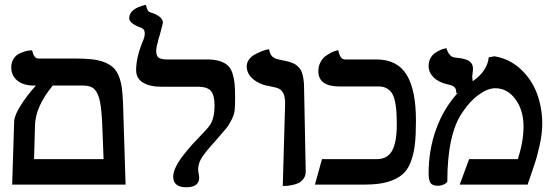

<svg xmlns="http://www.w3.org/2000/svg" viewBox="-20 -770 2310 801"><path d="M329.1 -413.1H200.2Q128.4 -326.7 126 -247.1L122.1 -106H412.1Q411.1 -127 409.7 -169.4Q408.2 -211.9 407.2 -232.9Q404.8 -306.6 397.5 -344Q390.1 -381.3 374.5 -397.2Q358.9 -413.1 329.1 -413.1ZM30.8 0 39.1 -264.2Q40.5 -290 67.6 -332.3Q94.7 -374.5 129.9 -413.1H121.1Q77.1 -413.1 52 -434.1Q26.9 -455.1 26.9 -488.8Q26.9 -508.8 35.9 -523.4Q44.9 -538.1 57.6 -544.7Q70.3 -551.3 83 -555.2Q95.7 -559.1 104.5 -559.6L113.8 -560.1Q121.6 -525.9 139.2 -525.9H293Q335 -525.9 364.5 -522.5Q394 -519 416.5 -510Q439 -501 452.6 -488Q466.3 -475.1 475.3 -453.1Q484.4 -431.2 488 -405Q491.7 -378.9 493.2 -340.8L503.9 0Z M631.8 -556.2Q631.8 -535.6 642.8 -528.8Q653.8 -522 674.8 -522H842.8Q874.5 -522 895.8 -515.4Q917 -508.8 929.9 -497.3Q942.9 -485.8 949.7 -464.6Q956.5 -443.4 958.7 -420.4Q960.9 -397.5 960.9 -360.8Q960.9 -327.6 959 -310.1Q957 -292.5 946.5 -271Q936 -249.5 922.9 -233.4Q909.7 -217.3 877.9 -181.2Q840.8 -140.6 823.7 -115Q806.6 -89.4 806.6 -64Q806.6 -56.2 809.1 -43.9Q811 -32.2 811 -28.8Q811 11.2 756.8 11.2Q702.6 11.2 702.6 -33.2Q702.6 -51.8 714.6 -75.9Q726.6 -100.1 748.3 -127Q770 -153.8 783.7 -168.9L817.9 -205.1Q843.8 -231.4 853 -244.1Q863.3 -257.8 869.1 -278.3Q875 -298.8 875 -332Q875 -371.1 860.8 -389.6Q846.7 -408.2 803.7 -408.2H652.8Q604 -408.2 575.9 -425.8Q547.9 -443.4 547.9 -478Q547.9 -529.8 574.7 -595.2Q584 -616.2 584 -629.9Q584 -649.9 566.9 -654.8Q519 -672.9 519 -693.8Q519 -734.4 588.9 -750Q593.8 -723.1 605 -719.2Q627.4 -712.9 643.6 -701.7Q659.7 -690.4 659.7 -674.8Q659.7 -672.4 650.6 -638.9Q641.6 -605.5 638.7 -597.2H639.6Q631.8 -574.7 631.8 -556.2Z M1159.7 5.9 1169.4 -335.9Q1169.9 -363.8 1162.8 -378.9Q1155.8 -394 1144.3 -399.7Q1132.8 -405.3 1110.4 -409.2Q1064.9 -416 1037.1 -439Q1009.3 -461.9 1009.3 -493.2Q1009.3 -508.8 1018.8 -521.7Q1028.3 -534.7 1042.2 -542.2Q1056.2 -549.8 1069.8 -555.4Q1083.5 -561 1093.3 -563L1102.5 -564.9Q1104.5 -552.2 1109.1 -543.5Q1113.8 -534.7 1121.1 -530.3Q1128.4 -525.9 1133.5 -524.2Q1138.7 -522.5 1146.5 -521Q1164.6 -517.6 1172.4 -515.6Q1181.6 -513.7 1194.1 -509.5Q1206.5 -505.4 1213.4 -500.5Q1220.2 -495.6 1228 -487.3Q1235.8 -479 1239.5 -468Q1243.2 -457 1245.8 -441.4Q1248.5 -425.8 1248.5 -405.8Q1249.5 -346.7 1252 -229.7Q1254.4 -112.8 1255.4 -55.2Q1255.9 -38.1 1247.1 -25.6Q1238.3 -13.2 1227.3 -7.3Q1216.3 -1.5 1200.2 1.7Q1184.1 4.9 1176.3 5.4Q1168.5 5.9 1159.7 5.9Z M1635.3 -249Q1635.3 -279.8 1634 -301Q1632.8 -322.3 1628.4 -344.2Q1624 -366.2 1616.2 -379.4Q1608.4 -392.6 1594.5 -400.9Q1580.6 -409.2 1561 -409.2H1397Q1308.1 -409.2 1308.1 -473.1Q1308.1 -493.2 1316.7 -509.8Q1325.2 -526.4 1337.4 -535.4Q1349.6 -544.4 1361.8 -550.5Q1374 -556.6 1382.8 -558.6L1391.1 -561Q1398.4 -522 1418.9 -522H1550.3Q1636.7 -522 1676 -458.7Q1715.3 -395.5 1715.3 -266.1Q1715.3 -207 1710.9 -168Q1706.5 -128.9 1693.6 -94.5Q1680.7 -60.1 1657.2 -40.8Q1633.8 -21.5 1596.2 -10.7Q1558.6 0 1503.9 0H1293.9L1323.2 -106H1551.3Q1596.2 -106 1615.7 -141.1Q1635.3 -176.3 1635.3 -249Z M2019 -530.8 2043 -535.2Q2106.4 -524.4 2152.6 -481.2Q2198.7 -438 2220.5 -378.9Q2242.2 -319.8 2242.2 -252.9Q2242.2 -212.4 2231.4 -164.1Q2221.2 -117.7 2210 -85L2181.2 0H1897.9L1937 -106H2140.1Q2164.1 -178.7 2164.1 -242.2Q2164.1 -309.6 2130.6 -355.7Q2097.2 -401.9 2045.9 -401.9Q2014.6 -401.9 1976.8 -374.5Q1939 -347.2 1908.2 -299.8Q1846.2 -209 1846.2 -13.2Q1846.2 -8.3 1833.7 -1.7Q1821.3 4.9 1807.1 4.9Q1783.2 4.9 1775.6 -7.6Q1768.1 -20 1768.1 -45.9Q1768.1 -144.5 1799.6 -231.4Q1831.1 -318.4 1890.1 -382.8L1883.8 -379.9Q1883.8 -398.9 1876.5 -406.2Q1869.1 -413.6 1847.2 -418Q1809.1 -426.8 1788.6 -447.5Q1768.1 -468.3 1768.1 -495.1Q1768.1 -513.2 1775.9 -527.3Q1783.7 -541.5 1794.7 -548.8Q1805.7 -556.2 1816.4 -561Q1827.1 -565.9 1835 -567.4L1842.8 -568.8Q1846.7 -553.7 1853.8 -544.7Q1860.8 -535.6 1866 -533.4Q1871.1 -531.2 1878.9 -529.8Q1895 -528.3 1905.5 -526.4Q1916 -524.4 1928.2 -519.8Q1940.4 -515.1 1946.8 -505.9Q1953.1 -496.6 1953.1 -482.9Q1953.1 -469.7 1951.2 -463.9L1952.1 -464.8Q1950.2 -457 1950.2 -452.1Q1950.2 -442.9 1952.1 -431.2Q2012.7 -472.7 2019 -530.8Z"/></svg>

Font: Linux Libertine G
Style: Semibold
Weight: 600
Designer: Philipp H. Poll
Foundry: Philipp H. Poll
Version: Version 5.1.1